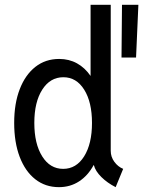

<svg xmlns="http://www.w3.org/2000/svg" viewBox="-20 -772 602 800"><path d="M225.6 7.8Q168.9 7.8 127 -25.1Q85 -58.1 62 -118.4Q39.1 -178.7 39.1 -259.8Q39.1 -340.8 62.3 -400.6Q85.4 -460.4 127.4 -493.4Q169.4 -526.4 226.6 -526.4Q267.6 -526.4 300.8 -508.1Q334 -489.7 357.4 -455.6V-752H441.4V-143.6Q441.4 -118.2 456.5 -97.7Q471.7 -77.1 493.2 -68.4L461.9 7.8Q427.2 -9.8 402.3 -34.4Q377.4 -59.1 371.1 -84H370.1Q346.2 -40 309.3 -16.1Q272.5 7.8 225.6 7.8ZM486.3 -532.2 488.3 -752H556.6L546.9 -532.2ZM243.2 -68.4Q297.9 -68.4 330.6 -120.6Q363.3 -172.9 363.3 -259.8Q363.3 -346.7 330.8 -398.4Q298.3 -450.2 244.1 -450.2Q189 -450.2 156 -398.4Q123 -346.7 123 -259.8Q123 -172.9 155.8 -120.6Q188.5 -68.4 243.2 -68.4Z"/></svg>

Font: Reddit Mono
Style: Regular
Weight: 400
Monospace: yes
Designer: Stephen Hutchings
Foundry: Reddit
Version: Version 1.014; ttfautohint (v1.8.4.7-5d5b)